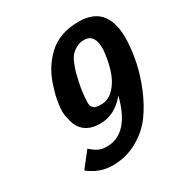

<svg xmlns="http://www.w3.org/2000/svg" viewBox="-169 -836 939 985"><g transform="rotate(-30 300.5 -343.5)"><path d="M143 -440Q146 -452 154 -478Q182 -577 250.5 -642Q319 -707 434 -707Q611 -707 600 -491Q597 -434 584 -371.5Q571 -309 541.5 -237.5Q512 -166 471 -110Q430 -54 363.5 -17Q297 20 217 20Q142 20 77 -31L147 -120Q172 -98 191.5 -88.5Q211 -79 240 -79Q371 -79 421 -277Q357 -198 269 -198Q178 -198 147 -269Q130 -318 130.5 -351.5Q131 -385 143 -440ZM281 -442Q275 -415 271 -388Q267 -349 266 -327.5Q265 -306 274 -296Q283 -286 291 -284Q299 -282 312 -281Q316 -281 318 -281Q323 -280 338 -282Q384 -288 420.5 -343Q457 -398 470 -503Q473 -521 471 -541Q467 -612 411 -612Q384 -612 363 -600Q342 -588 329.5 -573Q317 -558 306.5 -530.5Q296 -503 291.5 -487Q287 -471 281 -442Z"/></g></svg>

Font: Coval
Style: ExtraBold Italic
Weight: 800
Foundry: Context Ltd
Version: Version 001.000